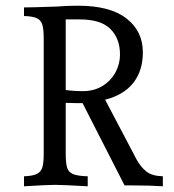

<svg xmlns="http://www.w3.org/2000/svg" viewBox="-20 -649 609 672"><path d="M550 -32V3Q505 0 449 0H416L269 -288H249L210 -289V-111Q210 -78 215 -62Q220 -46 236 -39.5Q252 -33 287 -32V3Q199 -2 173 -2Q147 -2 64 3V-32Q94 -33 108.5 -40Q123 -47 128 -62.5Q133 -78 133 -111V-514Q133 -547 128 -563Q123 -579 108.5 -585.5Q94 -592 64 -593V-623Q90 -623 177 -626Q213 -629 254 -629Q365 -629 422.5 -584.5Q480 -540 480 -466Q480 -402 447 -359.5Q414 -317 348 -300L459 -89Q473 -64 492.5 -48.5Q512 -33 550 -32ZM270 -330Q309 -330 338.5 -348Q368 -366 384 -395.5Q400 -425 400 -458Q400 -514 366.5 -547.5Q333 -581 260 -581H210V-334Q237 -330 270 -330Z"/></svg>

Font: Gupter
Style: Regular
Weight: 400
Designer: Octavio Pardo
Version: Version 1.000